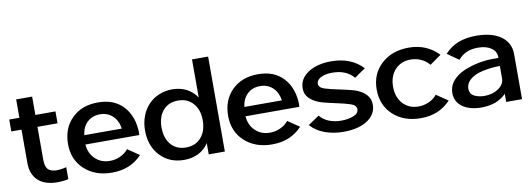

<svg xmlns="http://www.w3.org/2000/svg" viewBox="-56 -1044 3866 1398"><g transform="rotate(-10 1876.5 -344.5)"><path d="M356.4 -85.9Q336.9 -81.1 320.3 -79.1Q302.7 -76.2 287.1 -76.2Q243.2 -76.2 222.7 -97.7Q203.1 -119.1 203.1 -168.9Q203.1 -168.9 203.1 -200.2Q203.1 -231.4 203.1 -272.5Q203.1 -321.3 203.1 -367.2Q203.1 -412.1 203.1 -412.1Q203.1 -412.1 222.7 -412.1Q241.2 -412.1 266.6 -412.1Q296.9 -412.1 324.2 -412.1Q351.6 -412.1 351.6 -412.1Q351.6 -412.1 351.6 -456.1Q351.6 -500 351.6 -500Q351.6 -500 324.2 -500Q296.9 -500 266.6 -500Q241.2 -500 222.7 -500Q203.1 -500 203.1 -500Q203.1 -500 203.1 -517.6Q203.1 -535.2 203.1 -557.6Q203.1 -585 203.1 -610.4Q203.1 -635.7 203.1 -635.7Q203.1 -635.7 187.5 -635.7Q172.9 -635.7 152.3 -635.7Q128.9 -635.7 106.4 -635.7Q85 -635.7 85 -635.7Q85 -635.7 85 -610.4Q85 -585 85 -557.6Q85 -535.2 85 -517.6Q85 -500 85 -500Q85 -500 47.9 -500Q9.8 -500 9.8 -500Q9.8 -500 9.8 -456.1Q9.8 -412.1 9.8 -412.1Q9.8 -412.1 47.9 -412.1Q85 -412.1 85 -412.1Q85 -412.1 85 -380.9Q85 -348.6 85 -307.6Q85 -257.8 85 -212.9Q85 -167 85 -167Q85 -82 134.8 -35.2Q185.5 10.7 277.3 10.7Q296.9 10.7 317.4 8.8Q337.9 6.8 357.4 2Q357.4 2 357.4 2Q358.4 1 358.4 1Q358.4 1 358.4 -43Q358.4 -86.9 358.4 -86.9Q358.4 -86.9 357.4 -86.9Q356.4 -85.9 356.4 -85.9Z M681.6 10.7Q749 10.7 804.7 -11.7Q859.4 -34.2 901.4 -79.1Q901.4 -79.1 901.4 -80.1Q902.3 -81.1 902.3 -81.1Q902.3 -81.1 890.6 -88.9Q879.9 -95.7 866.2 -105.5Q848.6 -117.2 833 -127.9Q817.4 -138.7 817.4 -138.7Q817.4 -138.7 816.4 -138.7Q816.4 -137.7 816.4 -137.7Q792 -108.4 756.8 -92.8Q721.7 -76.2 680.7 -76.2Q615.2 -76.2 573.2 -117.2Q530.3 -157.2 524.4 -224.6Q524.4 -224.6 534.2 -224.6Q544.9 -224.6 562.5 -224.6Q595.7 -224.6 647.5 -224.6Q700.2 -224.6 752.9 -224.6Q819.3 -224.6 871.1 -224.6Q922.9 -224.6 922.9 -224.6Q922.9 -224.6 922.9 -225.6Q922.9 -226.6 922.9 -226.6Q923.8 -236.3 923.8 -245.1Q922.9 -297.9 907.2 -345.7Q888.7 -400.4 851.6 -439.5Q818.4 -474.6 771.5 -493.2Q724.6 -510.7 666 -510.7Q546.9 -510.7 473.6 -438.5Q400.4 -366.2 400.4 -249Q400.4 -133.8 478.5 -61.5Q557.6 10.7 681.6 10.7ZM528.3 -293Q535.2 -352.5 572.3 -387.7Q609.4 -422.9 666 -422.9Q722.7 -422.9 759.8 -387.7Q796.9 -352.5 805.7 -293Q805.7 -293 770.5 -293Q734.4 -293 687.5 -293Q630.9 -293 579.1 -293Q528.3 -293 528.3 -293Z M1396.5 -700.2Q1396.5 -700.2 1396.5 -647.5Q1396.5 -595.7 1396.5 -538.1Q1396.5 -491.2 1396.5 -454.1Q1396.5 -418 1396.5 -418Q1367.2 -462.9 1320.3 -487.3Q1273.4 -510.7 1214.8 -510.7Q1163.1 -510.7 1117.2 -491.2Q1071.3 -472.7 1038.1 -436.5Q1004.9 -401.4 987.3 -352.5Q969.7 -304.7 969.7 -249Q969.7 -133.8 1038.1 -61.5Q1106.4 10.7 1214.8 10.7Q1273.4 10.7 1320.3 -12.7Q1367.2 -36.1 1396.5 -81.1Q1396.5 -81.1 1396.5 -39.1Q1396.5 2 1396.5 2Q1396.5 2 1412.1 2Q1426.8 2 1447.3 2Q1470.7 2 1493.2 2Q1515.6 2 1515.6 2Q1515.6 2 1515.6 -10.7Q1515.6 -22.5 1515.6 -44.9Q1515.6 -85 1515.6 -152.3Q1515.6 -220.7 1515.6 -296.9Q1515.6 -346.7 1515.6 -397.5Q1515.6 -448.2 1515.6 -495.1Q1515.6 -581.1 1515.6 -640.6Q1515.6 -700.2 1515.6 -700.2Q1515.6 -700.2 1493.2 -700.2Q1470.7 -700.2 1447.3 -700.2Q1426.8 -700.2 1412.1 -700.2Q1396.5 -700.2 1396.5 -700.2ZM1091.8 -250Q1091.8 -329.1 1132.8 -376Q1173.8 -422.9 1243.2 -422.9Q1313.5 -422.9 1354.5 -376Q1396.5 -329.1 1396.5 -250Q1396.5 -170.9 1354.5 -123Q1313.5 -76.2 1243.2 -76.2Q1173.8 -76.2 1132.8 -123Q1091.8 -170.9 1091.8 -250Z M1865.2 10.7Q1932.6 10.7 1988.3 -11.7Q2043 -34.2 2085 -79.1Q2085 -79.1 2085 -80.1Q2085.9 -81.1 2085.9 -81.1Q2085.9 -81.1 2074.2 -88.9Q2063.5 -95.7 2049.8 -105.5Q2032.2 -117.2 2016.6 -127.9Q2001 -138.7 2001 -138.7Q2001 -138.7 2000 -138.7Q2000 -137.7 2000 -137.7Q1975.6 -108.4 1940.4 -92.8Q1905.3 -76.2 1864.3 -76.2Q1798.8 -76.2 1756.8 -117.2Q1713.9 -157.2 1708 -224.6Q1708 -224.6 1717.8 -224.6Q1728.5 -224.6 1746.1 -224.6Q1779.3 -224.6 1831.1 -224.6Q1883.8 -224.6 1936.5 -224.6Q2002.9 -224.6 2054.7 -224.6Q2106.4 -224.6 2106.4 -224.6Q2106.4 -224.6 2106.4 -225.6Q2106.4 -226.6 2106.4 -226.6Q2107.4 -236.3 2107.4 -245.1Q2106.4 -297.9 2090.8 -345.7Q2072.3 -400.4 2035.2 -439.5Q2002 -474.6 1955.1 -493.2Q1908.2 -510.7 1849.6 -510.7Q1730.5 -510.7 1657.2 -438.5Q1584 -366.2 1584 -249Q1584 -133.8 1662.1 -61.5Q1741.2 10.7 1865.2 10.7ZM1711.9 -293Q1718.8 -352.5 1755.9 -387.7Q1793 -422.9 1849.6 -422.9Q1906.2 -422.9 1943.4 -387.7Q1980.5 -352.5 1989.3 -293Q1989.3 -293 1954.1 -293Q1918 -293 1871.1 -293Q1814.5 -293 1762.7 -293Q1711.9 -293 1711.9 -293Z M2267.6 -367.2Q2267.6 -393.6 2300.8 -411.1Q2334 -427.7 2385.7 -427.7Q2436.5 -427.7 2476.6 -411.1Q2516.6 -394.5 2542 -363.3Q2542 -363.3 2542 -362.3Q2543 -362.3 2543 -362.3Q2543 -362.3 2553.7 -369.1Q2564.5 -377 2578.1 -386.7Q2594.7 -398.4 2610.4 -408.2Q2625 -418.9 2625 -418.9Q2625 -418.9 2624 -419.9Q2623 -419.9 2623 -419.9Q2582 -463.9 2523.4 -487.3Q2464.8 -510.7 2391.6 -510.7Q2286.1 -510.7 2219.7 -466.8Q2153.3 -422.9 2153.3 -352.5Q2153.3 -326.2 2163.1 -305.7Q2173.8 -285.2 2191.4 -270.5Q2224.6 -242.2 2275.4 -227.5Q2327.1 -213.9 2378.9 -203.1Q2435.5 -191.4 2477.5 -177.7Q2519.5 -164.1 2519.5 -134.8Q2519.5 -101.6 2478.5 -86.9Q2437.5 -72.3 2390.6 -72.3Q2339.8 -72.3 2298.8 -88.9Q2258.8 -105.5 2234.4 -135.7Q2234.4 -135.7 2233.4 -136.7Q2232.4 -136.7 2232.4 -136.7Q2232.4 -136.7 2192.4 -109.4Q2151.4 -82 2151.4 -82Q2151.4 -82 2151.4 -81.1Q2152.3 -80.1 2152.3 -80.1Q2191.4 -36.1 2253.9 -12.7Q2317.4 10.7 2394.5 10.7Q2502.9 10.7 2569.3 -32.2Q2635.7 -76.2 2635.7 -147.5Q2635.7 -175.8 2625 -196.3Q2614.3 -217.8 2595.7 -233.4Q2561.5 -262.7 2509.8 -276.4Q2457 -290 2408.2 -299.8Q2351.6 -311.5 2309.6 -324.2Q2267.6 -337.9 2267.6 -367.2Z M3098.6 -137.7Q3075.2 -108.4 3039.1 -92.8Q3002.9 -76.2 2962.9 -76.2Q2891.6 -76.2 2847.7 -124Q2803.7 -171.9 2803.7 -250Q2803.7 -327.1 2847.7 -375Q2891.6 -422.9 2962.9 -422.9Q3004.9 -422.9 3040 -406.2Q3075.2 -390.6 3098.6 -361.3Q3098.6 -361.3 3098.6 -360.4Q3099.6 -360.4 3099.6 -360.4Q3099.6 -360.4 3110.4 -367.2Q3121.1 -375 3135.7 -384.8Q3152.3 -396.5 3168 -408.2Q3184.6 -418.9 3184.6 -418.9Q3184.6 -418.9 3183.6 -419.9Q3183.6 -419.9 3183.6 -419.9Q3141.6 -463.9 3086.9 -487.3Q3031.2 -510.7 2964.8 -510.7Q2839.8 -510.7 2760.7 -437.5Q2682.6 -365.2 2682.6 -250Q2682.6 -134.8 2760.7 -61.5Q2839.8 10.7 2964.8 10.7Q3031.2 10.7 3086.9 -11.7Q3141.6 -35.2 3183.6 -79.1Q3183.6 -79.1 3183.6 -80.1Q3184.6 -81.1 3184.6 -81.1Q3184.6 -81.1 3172.9 -88.9Q3162.1 -95.7 3148.4 -105.5Q3130.9 -117.2 3115.2 -127.9Q3099.6 -138.7 3099.6 -138.7Q3099.6 -138.7 3098.6 -138.7Q3098.6 -137.7 3098.6 -137.7Z M3220.7 -128.9Q3220.7 -65.4 3272.5 -27.3Q3325.2 10.7 3413.1 10.7Q3470.7 10.7 3517.6 -6.8Q3564.5 -25.4 3595.7 -58.6Q3595.7 -58.6 3595.7 -28.3Q3595.7 2 3595.7 2Q3595.7 2 3617.2 2Q3638.7 2 3663.1 2Q3682.6 2 3698.2 2Q3712.9 2 3712.9 2Q3712.9 2 3712.9 -41Q3712.9 -84 3712.9 -139.6Q3712.9 -183.6 3712.9 -227.5Q3712.9 -270.5 3712.9 -298.8Q3712.9 -313.5 3712.9 -322.3Q3712.9 -331.1 3712.9 -331.1Q3712.9 -414.1 3646.5 -462.9Q3579.1 -510.7 3462.9 -510.7Q3388.7 -510.7 3330.1 -488.3Q3271.5 -464.8 3231.4 -419.9Q3231.4 -419.9 3230.5 -419.9Q3229.5 -418.9 3229.5 -418.9Q3229.5 -418.9 3240.2 -411.1Q3250 -404.3 3264.6 -393.6Q3281.2 -381.8 3296.9 -371.1Q3312.5 -360.4 3312.5 -360.4Q3312.5 -360.4 3313.5 -359.4Q3314.5 -359.4 3314.5 -359.4Q3314.5 -359.4 3314.5 -359.4Q3315.4 -360.4 3315.4 -360.4Q3339.8 -390.6 3377 -407.2Q3414.1 -422.9 3460 -422.9Q3521.5 -422.9 3558.6 -397.5Q3595.7 -372.1 3595.7 -329.1Q3595.7 -329.1 3595.7 -326.2Q3595.7 -323.2 3595.7 -323.2Q3567.4 -324.2 3536.1 -323.2Q3505.9 -322.3 3473.6 -317.4Q3415 -308.6 3360.4 -288.1Q3304.7 -268.6 3268.6 -234.4Q3244.1 -211.9 3232.4 -185.5Q3220.7 -159.2 3220.7 -128.9ZM3340.8 -141.6Q3340.8 -158.2 3347.7 -173.8Q3354.5 -188.5 3367.2 -201.2Q3403.3 -236.3 3467.8 -250Q3533.2 -263.7 3588.9 -263.7Q3590.8 -263.7 3591.8 -263.7Q3593.8 -263.7 3595.7 -263.7Q3595.7 -263.7 3595.7 -217.8Q3595.7 -171.9 3595.7 -171.9Q3595.7 -128.9 3552.7 -98.6Q3509.8 -68.4 3447.3 -68.4Q3409.2 -68.4 3375 -84Q3340.8 -100.6 3340.8 -141.6Z"/></g></svg>

Font: umazing
Style: Display
Weight: 400
Designer: umazing